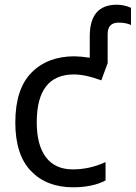

<svg xmlns="http://www.w3.org/2000/svg" viewBox="-20 -785 576 815"><path d="M290 10Q178 10 111.5 -59Q45 -128 45 -265Q45 -407 113.5 -476.5Q182 -546 296 -546Q319 -546 361 -540V-631Q361 -765 476 -765Q506 -765 536 -752V-679Q514 -689 484 -689Q437 -689 437 -641V-517L410 -444Q343 -469 294 -469Q136 -469 136 -266Q136 -169 175 -117.5Q214 -66 289 -66Q361 -66 428 -97V-19Q373 10 290 10Z"/></svg>

Font: Advent Sans Logo
Style: Regular
Weight: 400
Designer: Types & Symbols
Foundry: Types & Symbols
Version: Version 1.002